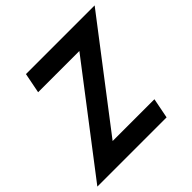

<svg xmlns="http://www.w3.org/2000/svg" viewBox="-216 -842 1004 1004"><g transform="rotate(-45 286.0 -340.0)"><path d="M391 -568H86L108 -680H616L181 -112H490L468 0H-44Z"/></g></svg>

Font: Teachers SemiBold
Style: Italic
Weight: 600
Designer: Alfredo Marco Pradil & Chank Diesel
Version: Version 0.009